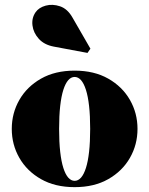

<svg xmlns="http://www.w3.org/2000/svg" viewBox="-20 -761 614 791"><path d="M287.5 10Q207 10 149 -23Q91 -56 59.8 -110.5Q28.5 -165 28.5 -230Q28.5 -295 59.8 -349.5Q91 -404 149 -437Q207 -470 287.5 -470Q368 -470 426 -437Q484 -404 515.2 -349.5Q546.5 -295 546.5 -230Q546.5 -165 515.2 -110.5Q484 -56 426 -23Q368 10 287.5 10ZM287.5 -16Q302 -16 313.8 -29.2Q325.5 -42.5 334 -69Q342.5 -95.5 347 -135.8Q351.5 -176 351.5 -230Q351.5 -284 347 -324.2Q342.5 -364.5 334 -391Q325.5 -417.5 313.8 -430.8Q302 -444 287.5 -444Q273 -444 261.2 -430.8Q249.5 -417.5 241 -391Q232.5 -364.5 228 -324.2Q223.5 -284 223.5 -230Q223.5 -176 228 -135.8Q232.5 -95.5 241 -69Q249.5 -42.5 261.2 -29.2Q273 -16 287.5 -16ZM340.5 -543 201.5 -569Q162 -576.5 139.8 -601.2Q117.5 -626 113.8 -656.2Q110 -686.5 126.5 -710.5Q140 -730 168.2 -737.8Q196.5 -745.5 227.5 -735Q258.5 -724.5 279 -688L352.5 -560.5Z"/></svg>

Font: Bodoni Moda 9pt Black
Style: Regular
Weight: 900
Designer: Owen Earl
Foundry: indestructible type
Version: Version 2.005